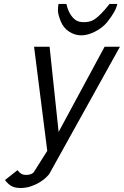

<svg xmlns="http://www.w3.org/2000/svg" viewBox="-20 -759 623 966"><path d="M151.4 -523.9H229.5L274.9 -95.2L506.3 -523.9H583.5L227.1 117.7Q226.1 119.6 216.3 129.4Q178.7 167 121.6 182.6Q106.9 186 87.9 187H82.5Q44.9 187 22.5 166Q15.6 160.2 4.9 147L67.9 97.2L80.1 110.4L87.9 115.7L97.7 119.6L110.4 121.1Q135.3 121.1 148.4 109.4L217.8 0ZM518.6 -647Q495.6 -619.1 458.5 -600.1Q421.4 -581.1 388.9 -581.1Q356.4 -581.1 327.4 -600.1Q298.3 -619.1 284.9 -653.6Q271.5 -688 271.5 -706.3Q271.5 -724.6 274.4 -739.3H314Q326.2 -684.6 358.9 -659.2Q375.5 -647 403.8 -647.5Q432.1 -647.9 451.7 -659.2Q485.4 -680.2 531.2 -739.3H570.3Q563 -701.7 518.6 -647Z"/></svg>

Font: Tuffy
Style: Italic
Weight: 400
Italic angle: -12°
Designer: Thatcher Ulrich, Karoly Barta and Michael Everson
Version: Version 001.271